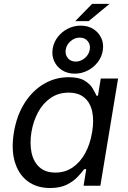

<svg xmlns="http://www.w3.org/2000/svg" viewBox="-20 -946 654 978"><path d="M234.9 11.7Q167 11.7 120.6 -23.2Q74.2 -58.1 55.4 -121.8Q36.6 -185.5 50.8 -272Q65.4 -358.9 105.5 -421.6Q145.5 -484.4 203.6 -518.6Q261.7 -552.7 329.6 -552.7Q382.3 -552.7 410.6 -535.4Q439 -518.1 451.9 -495.8Q464.8 -473.6 471.7 -458.5H479L493.2 -545.9H581.5L491.2 0H405.8L419.4 -84.5H409.2Q397 -68.4 376 -45.7Q355 -22.9 320.8 -5.6Q286.6 11.7 234.9 11.7ZM262.2 -66.9Q312 -66.9 350.3 -93.3Q388.7 -119.6 414.1 -166Q439.5 -212.4 449.2 -272.9Q459.5 -333.5 449.5 -378.7Q439.5 -423.8 409.4 -449Q379.4 -474.1 329.6 -474.1Q277.3 -474.1 238 -447Q198.7 -419.9 174.1 -374.5Q149.4 -329.1 140.1 -272.9Q130.9 -215.8 140.6 -168.9Q150.4 -122.1 180.7 -94.5Q210.9 -66.9 262.2 -66.9ZM363.3 -838.4 449.2 -926.3H538.1L431.6 -838.4ZM360.8 -570.8Q323.7 -570.8 296.1 -588.4Q268.6 -606 255.6 -635.3Q242.7 -664.6 248.5 -699.2Q253.9 -731.4 274.4 -757.8Q294.9 -784.2 325.4 -799.8Q356 -815.4 390.6 -815.4Q428.2 -815.4 455.6 -798.1Q482.9 -780.8 496.1 -751.7Q509.3 -722.7 503.4 -688Q498 -654.8 477.1 -628.2Q456.1 -601.6 425.5 -586.2Q395 -570.8 360.8 -570.8ZM365.7 -632.3Q390.1 -632.3 411.1 -649.4Q432.1 -666.5 437 -691.9Q441.9 -717.8 427.2 -736.1Q412.6 -754.4 386.2 -754.4Q360.8 -754.4 340.1 -736.8Q319.3 -719.2 314.9 -693.8Q310.5 -668.5 325.2 -650.4Q339.8 -632.3 365.7 -632.3Z"/></svg>

Font: Adwaita Sans
Style: Italic
Weight: 400
Italic angle: -9.39999°
Designer: Rasmus Andersson
Foundry: rsms
Version: Version 4.001;git-9221beed3